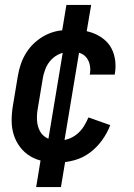

<svg xmlns="http://www.w3.org/2000/svg" viewBox="-20 -648 540 775"><path d="M214 8Q184 8 155 2.5Q126 -3 102 -17.5Q78 -32 61 -54.5Q44 -77 35.5 -104Q27 -131 27 -161Q27 -191 32 -221L52 -341Q56 -366 64.5 -390.5Q73 -415 87.5 -437.5Q102 -460 122.5 -478Q143 -496 166.5 -507.5Q190 -519 215 -523.5Q240 -528 265 -528Q291 -528 316 -524.5Q341 -521 363 -511.5Q385 -502 403 -486.5Q421 -471 431.5 -449.5Q442 -428 445 -403Q448 -378 444 -353L443 -347H342L343 -350Q346 -368 342.5 -385.5Q339 -403 328.5 -416Q318 -429 301 -434.5Q284 -440 266 -440Q245 -440 223.5 -431.5Q202 -423 186.5 -406.5Q171 -390 163 -369Q155 -348 152 -327L132 -207Q128 -184 129.5 -161Q131 -138 141 -119Q151 -100 171 -90Q191 -80 215 -80Q234 -80 254 -86.5Q274 -93 290.5 -106.5Q307 -120 318 -137.5Q329 -155 337 -174L425 -143Q413 -111 392 -82Q371 -53 343 -32Q315 -11 281 -1.5Q247 8 214 8ZM126 107 152 -51 169 -49 240 -476H273L224 -483L248 -628H348L321 -469L305 -471L234 -44H201L250 -37L226 107Z"/></svg>

Font: Iosevka Curly Semibold
Style: Italic
Weight: 600
Italic angle: -9°
Monospace: yes
Designer: Belleve Invis
Foundry: Belleve Invis
Version: Version 22.1.2; ttfautohint (v1.8.4)